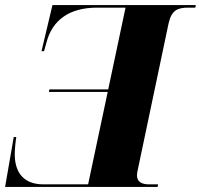

<svg xmlns="http://www.w3.org/2000/svg" viewBox="-24 -734 789 754"><path d="M-4 0H595L597 -10H561C533 -10 514 -20 514 -45C514 -52 515 -59 517 -67L638 -642C650 -695 674 -704 716 -704H743L745 -714H182L139 -533H149L159 -569C181 -652 245 -704 357 -704H469L401 -383H170L168 -373H399L322 -10H147C60 -10 34 -67 34 -128C34 -147 37 -179 40 -196H30Z"/></svg>

Font: Noto Serif Display ExtraBold
Style: Italic
Weight: 800
Italic angle: -12°
Designer: Monotype Design Team
Foundry: Monotype Imaging Inc.
Version: Version 2.009